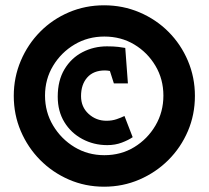

<svg xmlns="http://www.w3.org/2000/svg" viewBox="-20 -735 788 725"><path d="M373 -30Q302 -30 240 -57Q178 -84 131.5 -131Q85 -178 58.5 -240Q32 -302 32 -373Q32 -443 58.5 -505.5Q85 -568 131.5 -615Q178 -662 240 -688.5Q302 -715 373 -715Q444 -715 506.5 -688.5Q569 -662 616 -615Q663 -568 689.5 -505.5Q716 -443 716 -373Q716 -302 689.5 -240Q663 -178 616 -131Q569 -84 506.5 -57Q444 -30 373 -30ZM385 -187Q334 -187 291 -210Q248 -233 223 -274Q198 -315 198 -370Q198 -431 223.5 -473.5Q249 -516 291.5 -538Q334 -560 384 -560Q409 -560 426 -558Q443 -556 453 -554L463 -420H410L395 -467Q391 -468 385.5 -468.5Q380 -469 376 -469Q333 -469 309.5 -442.5Q286 -416 286 -372Q286 -331 314.5 -305Q343 -279 382 -279Q403 -279 420.5 -285Q438 -291 450 -297L481 -217Q465 -206 440 -196.5Q415 -187 385 -187ZM374 -149Q437 -149 487 -179.5Q537 -210 567 -261Q597 -312 597 -374Q597 -436 567 -486.5Q537 -537 487 -567Q437 -597 374 -597Q312 -597 261.5 -567Q211 -537 180.5 -486.5Q150 -436 150 -374Q150 -312 180.5 -261Q211 -210 261.5 -179.5Q312 -149 374 -149Z"/></svg>

Font: Kreon SemiBold
Style: Regular
Weight: 600
Designer: Julia Petretta
Foundry: Julia Petretta and Eli Heuer
Version: Version 2.002